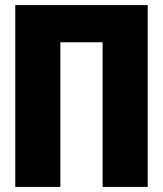

<svg xmlns="http://www.w3.org/2000/svg" viewBox="-20 -734 640 754"><path d="M40 0V-714H560V0H383V-568H217V0Z"/></svg>

Font: Noto Sans Mono Black
Style: Regular
Weight: 900
Designer: Monotype Design Team
Foundry: Monotype Imaging Inc.
Version: Version 2.014